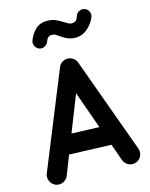

<svg xmlns="http://www.w3.org/2000/svg" viewBox="-150 -1085 973 1249"><g transform="rotate(-15 336.0 -461.0)"><path d="M63.5 63.5Q39.6 52.2 29.8 26.6Q20 1 30.8 -22.9L293.5 -669.4Q304.7 -695.3 332.5 -704.3Q360.4 -713.4 384.3 -699.2Q405.3 -688 413.6 -666.5L647 -23.9Q656.7 1 645.8 25.9Q634.8 50.8 610.4 60.5Q585.4 69.8 560.5 59.1Q535.6 48.3 525.9 23.9L484.9 -92.3L202.1 -102.1L149.9 30.8Q139.2 54.7 113.5 64.5Q87.9 74.2 63.5 63.5ZM349.1 -475.6 252.4 -230 438.5 -223.6ZM193.8 -818.4Q175.8 -824.2 166.5 -842.3Q157.2 -860.4 163.1 -878.4Q175.8 -916 206.3 -947.8Q236.8 -979.5 288.6 -979.5Q325.2 -979.5 352.8 -965.3Q380.4 -951.2 402.8 -937Q412.6 -930.7 421.1 -926.3Q429.7 -921.9 440.9 -921.9Q458.5 -921.9 467.5 -930.4Q476.6 -939 480.5 -949.2Q484.4 -959.5 485.4 -963.4Q492.2 -981.9 511.5 -989Q530.8 -996.1 547.9 -988.8Q565.9 -981.4 573.2 -962.6Q580.6 -943.8 573.2 -926.3Q553.7 -882.3 519 -853.8Q484.4 -825.2 440.9 -825.2Q414.1 -825.2 390.4 -834.5Q366.7 -843.8 343.8 -860.8Q331.5 -870.1 320.6 -876.7Q309.6 -883.3 293.9 -883.3Q279.3 -883.3 270.8 -875.7Q262.2 -868.2 258.5 -859.9Q254.9 -851.6 254.4 -849.1Q248 -831.1 230 -821.5Q211.9 -812 193.8 -818.4Z"/></g></svg>

Font: Mikhak-DS1-FD Bold
Style: Bold
Weight: 700
Designer: Amin Abedi
Version: Version 3.2